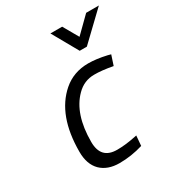

<svg xmlns="http://www.w3.org/2000/svg" viewBox="-177 -853 905 977"><g transform="rotate(-30 275.0 -364.0)"><path d="M168.9 -155.8Q168.9 -55.2 263.7 -55.2Q310.5 -55.2 363.8 -65.9L383.8 -69.8L378.9 -11.2Q310.1 9.8 240.7 9.8Q171.4 9.8 131.3 -29.3Q91.8 -68.8 91.8 -142.1Q91.8 -356 208 -457Q269 -509.8 355 -509.8Q401.9 -509.8 461.9 -496.1L480 -491.2L460.9 -433.1Q396 -445.3 353 -444.8Q293 -444.8 250 -400.9Q168.9 -319.8 168.9 -155.8ZM392.1 -586.9H350.1L265.1 -737.8H334L384.8 -648.9L475.1 -737.8H549.8Z"/></g></svg>

Font: TitilliumWeb-Italic
Style: Italic
Weight: 400
Italic angle: -13°
Version: Version 1.001;PS 57.000;hotconv 1.0.70;makeotf.lib2.5.55311